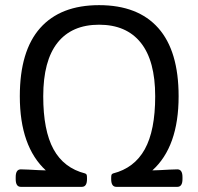

<svg xmlns="http://www.w3.org/2000/svg" viewBox="-20 -726 771 746"><path d="M365 -706Q516 -706 595 -617Q674 -528 674 -352Q674 -254 648.5 -182Q623 -110 572 -64Q583 -64 601.5 -65Q620 -66 639 -67Q658 -68 669 -68Q689 -68 689 -38V-30Q689 0 669 0H432Q412 0 412 -30V-34Q412 -42 413 -46Q414 -50 419 -52Q502 -73 542.5 -146Q583 -219 583 -352Q583 -490 527 -560Q471 -630 365 -630Q259 -630 203.5 -560Q148 -490 148 -352Q148 -219 188 -146Q228 -73 311 -52Q316 -50 317 -46Q318 -42 318 -34V-30Q318 0 298 0H61Q41 0 41 -30V-38Q41 -68 61 -68Q72 -68 91 -67Q110 -66 128.5 -65Q147 -64 158 -64Q108 -110 82.5 -182Q57 -254 57 -352Q57 -528 136 -617Q215 -706 365 -706Z"/></svg>

Font: Asap VF Beta
Style: Regular
Weight: 400
Designer: Pablo Cosgaya
Foundry: Pablo Cosgaya
Version: Version 1.007